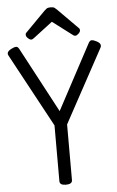

<svg xmlns="http://www.w3.org/2000/svg" viewBox="-74 -1261 804 1323"><g transform="rotate(-5 328.0 -599.5)"><path d="M327 14Q284 14 284 -14V-400L10 -907Q3 -920 9 -931Q15 -942 35 -952Q54 -962 66.5 -962.5Q79 -963 88 -946L328 -495L569 -946Q579 -963 591 -962.5Q603 -962 622 -952Q642 -942 647.5 -931Q653 -920 647 -907L371 -399V-14Q371 14 327 14ZM176 -1003Q166 -1003 153.5 -1015Q141 -1027 141 -1037Q141 -1040 141 -1044Q141 -1048 146 -1053L284 -1193Q291 -1200 300 -1206.5Q309 -1213 328 -1213Q347 -1213 355.5 -1206.5Q364 -1200 371 -1193L510 -1053Q515 -1048 515.5 -1044Q516 -1040 516 -1037Q516 -1027 503.5 -1015Q491 -1003 481 -1003Q474 -1003 469 -1006.5Q464 -1010 456 -1016L328 -1113L201 -1016Q193 -1010 187.5 -1006.5Q182 -1003 176 -1003Z"/></g></svg>

Font: Playwrite HU
Style: Regular
Weight: 400
Designer: Veronika Burian, José Scaglione
Foundry: TypeTogether
Version: Version 1.002